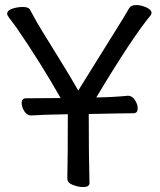

<svg xmlns="http://www.w3.org/2000/svg" viewBox="-20 -735 640 770"><path d="M314 15.1Q293.9 15.1 272 6.6Q250 -2 250 -19Q252 -107.9 252 -276.9Q142.1 -274.9 105 -272Q87.9 -272 77.4 -289.1Q66.9 -306.2 66.9 -321.8Q66.9 -340.8 84 -340.8L223.1 -341.8Q143.1 -482.9 46.9 -623Q25.9 -651.9 17.3 -662.8Q8.8 -673.8 8.8 -679.2Q8.8 -693.8 29.8 -700.4Q50.8 -707 70.8 -707Q92.8 -707 99.1 -698.2Q106.9 -685.1 116 -667.5Q125 -649.9 149.4 -609.9Q173.8 -569.8 216.3 -501.5Q258.8 -433.1 293.9 -372.1Q377.9 -507.8 431.4 -593Q484.9 -678.2 498 -702.1Q505.9 -714.8 526.9 -714.8Q545.9 -714.8 566.9 -705.3Q587.9 -695.8 587.9 -682.1L585 -674.8Q509.8 -584 366.2 -344.2Q436 -345.2 493.2 -351.1Q509.8 -351.1 521 -334Q532.2 -316.9 532.2 -300.8Q532.2 -280.8 515.1 -280.8Q477.1 -280.8 335.9 -277.8Q335.9 -106.9 338.9 -1Q338.9 15.1 314 15.1Z"/></svg>

Font: LXGW WenKai Screen
Style: Regular
Weight: 400
Designer: LXGW / Fontworks Inc.
Foundry: LXGW / Fontworks Inc.
Version: Version 1.510;January 18,2025